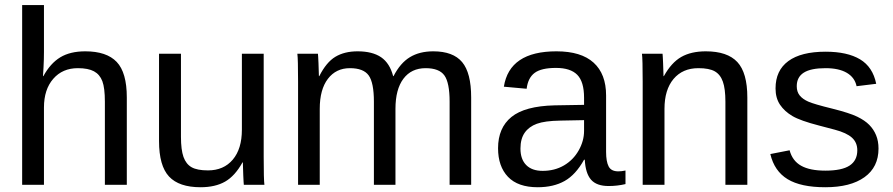

<svg xmlns="http://www.w3.org/2000/svg" viewBox="-20 -745 3598 774"><path d="M154.8 -438Q183.1 -489.7 222.9 -513.9Q262.7 -538.1 323.7 -538.1Q409.7 -538.1 450.4 -495.4Q491.2 -452.6 491.2 -352.1V0H402.8V-335Q402.8 -390.6 392.6 -417.7Q382.3 -444.8 358.9 -457.5Q335.4 -470.2 293.9 -470.2Q231.9 -470.2 194.6 -427.2Q157.2 -384.3 157.2 -311.5V0H69.3V-724.6H157.2V-536.1Q157.2 -506.3 155.5 -474.6Q153.8 -442.9 153.3 -438Z M709.5 -528.3V-193.4Q709.5 -141.1 719.7 -112.3Q730 -83.5 752.4 -70.8Q774.9 -58.1 818.4 -58.1Q881.8 -58.1 918.5 -101.6Q955.1 -145 955.1 -222.2V-528.3H1043V-112.8Q1043 -20.5 1045.9 0H962.9Q962.4 -2.4 961.9 -13.2Q961.4 -23.9 960.7 -37.8Q960 -51.8 959 -90.3H957.5Q927.2 -35.6 887.5 -12.9Q847.7 9.8 788.6 9.8Q701.7 9.8 661.4 -33.4Q621.1 -76.7 621.1 -176.3V-528.3Z M1487.3 0V-335Q1487.3 -411.6 1466.3 -440.9Q1445.3 -470.2 1390.6 -470.2Q1334.5 -470.2 1301.8 -427.2Q1269 -384.3 1269 -306.2V0H1181.6V-415.5Q1181.6 -507.8 1178.7 -528.3H1261.7Q1262.2 -525.9 1262.7 -515.1Q1263.2 -504.4 1263.9 -490.5Q1264.6 -476.6 1265.6 -438H1267.1Q1295.4 -494.1 1332 -516.1Q1368.7 -538.1 1421.4 -538.1Q1481.4 -538.1 1516.4 -514.2Q1551.3 -490.2 1564.9 -438H1566.4Q1593.8 -491.2 1632.6 -514.6Q1671.4 -538.1 1726.6 -538.1Q1806.6 -538.1 1843 -494.6Q1879.4 -451.2 1879.4 -352.1V0H1792.5V-335Q1792.5 -411.6 1771.5 -440.9Q1750.5 -470.2 1695.8 -470.2Q1638.2 -470.2 1606.2 -427.5Q1574.2 -384.8 1574.2 -306.2V0Z M2147.5 9.8Q2067.9 9.8 2027.8 -32.2Q1987.8 -74.2 1987.8 -147.5Q1987.8 -229.5 2041.7 -273.4Q2095.7 -317.4 2215.8 -320.3L2334.5 -322.3V-351.1Q2334.5 -415.5 2307.1 -443.4Q2279.8 -471.2 2221.2 -471.2Q2162.1 -471.2 2135.3 -451.2Q2108.4 -431.2 2103 -387.2L2011.2 -395.5Q2033.7 -538.1 2223.1 -538.1Q2322.8 -538.1 2373 -492.4Q2423.3 -446.8 2423.3 -360.4V-132.8Q2423.3 -93.8 2433.6 -74Q2443.8 -54.2 2472.7 -54.2Q2485.4 -54.2 2501.5 -57.6V-2.9Q2468.3 4.9 2433.6 4.9Q2384.8 4.9 2362.5 -20.8Q2340.3 -46.4 2337.4 -101.1H2334.5Q2300.8 -40.5 2256.1 -15.4Q2211.4 9.8 2147.5 9.8ZM2167.5 -56.2Q2215.8 -56.2 2253.4 -78.1Q2291 -100.1 2312.7 -138.4Q2334.5 -176.8 2334.5 -217.3V-260.7L2238.3 -258.8Q2176.3 -257.8 2144.3 -246.1Q2112.3 -234.4 2095.2 -210Q2078.1 -185.5 2078.1 -146Q2078.1 -103 2101.3 -79.6Q2124.5 -56.2 2167.5 -56.2Z M2904.3 0V-335Q2904.3 -387.2 2894 -416Q2883.8 -444.8 2861.3 -457.5Q2838.9 -470.2 2795.4 -470.2Q2731.9 -470.2 2695.3 -426.8Q2658.7 -383.3 2658.7 -306.2V0H2570.8V-415.5Q2570.8 -507.8 2567.9 -528.3H2650.9Q2651.4 -525.9 2651.9 -515.1Q2652.3 -504.4 2653.1 -490.5Q2653.8 -476.6 2654.8 -438H2656.2Q2686.5 -492.7 2726.3 -515.4Q2766.1 -538.1 2825.2 -538.1Q2912.1 -538.1 2952.4 -494.9Q2992.7 -451.7 2992.7 -352.1V0Z M3521.5 -146Q3521.5 -71.3 3465.1 -30.8Q3408.7 9.8 3307.1 9.8Q3208.5 9.8 3155 -22.7Q3101.6 -55.2 3085.4 -124L3163.1 -139.2Q3174.3 -96.7 3209.5 -76.9Q3244.6 -57.1 3307.1 -57.1Q3374 -57.1 3405 -77.6Q3436 -98.1 3436 -139.2Q3436 -170.4 3414.6 -189.9Q3393.1 -209.5 3345.2 -222.2L3282.2 -238.8Q3206.5 -258.3 3174.6 -277.1Q3142.6 -295.9 3124.5 -322.8Q3106.4 -349.6 3106.4 -388.7Q3106.4 -460.9 3158 -498.8Q3209.5 -536.6 3308.1 -536.6Q3395.5 -536.6 3447 -505.9Q3498.5 -475.1 3512.2 -407.2L3433.1 -397.5Q3425.8 -432.6 3393.8 -451.4Q3361.8 -470.2 3308.1 -470.2Q3248.5 -470.2 3220.2 -452.1Q3191.9 -434.1 3191.9 -397.5Q3191.9 -375 3203.6 -360.4Q3215.3 -345.7 3238.3 -335.4Q3261.2 -325.2 3335 -307.1Q3404.8 -289.6 3435.5 -274.7Q3466.3 -259.8 3484.1 -241.7Q3502 -223.6 3511.7 -200Q3521.5 -176.3 3521.5 -146Z"/></svg>

Font: Liberation Sans
Style: Regular
Weight: 400
Designer: Steve Matteson
Foundry: Ascender Corporation
Version: Version 2.00.1